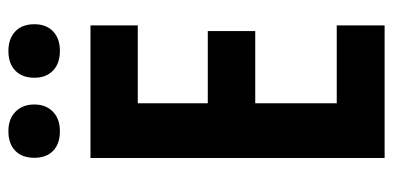

<svg xmlns="http://www.w3.org/2000/svg" viewBox="-264 -690 953 466"><g transform="rotate(-90 213.0 -456.5)"><path d="M384.8 0H63V-713.9H384.8V-599.1H195.8V-429.2H371.1V-314H195.8V-116.2H384.8ZM63.5 -850.1Q63.5 -879.9 80.6 -896.5Q97.7 -913.1 127.9 -913.1Q158.2 -913.1 175.5 -895.8Q192.9 -878.4 192.9 -850.1Q192.9 -822.3 175.5 -805.2Q158.2 -788.1 127.9 -788.1Q97.7 -788.1 80.6 -804.4Q63.5 -820.8 63.5 -850.1ZM257.8 -850.1Q257.8 -879.4 274.9 -896.2Q292 -913.1 322.8 -913.1Q352.5 -913.1 370.1 -896.5Q387.7 -879.9 387.7 -850.1Q387.7 -821.3 370.4 -804.7Q353 -788.1 322.8 -788.1Q292.5 -788.1 275.1 -804.9Q257.8 -821.8 257.8 -850.1Z"/></g></svg>

Font: TypoPRO Open Sans Condensed
Style: Bold
Weight: 700
Width: 3
Foundry: Ascender Corporation
Version: Version 1.11